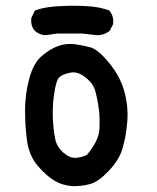

<svg xmlns="http://www.w3.org/2000/svg" viewBox="-20 -638 540 662"><path d="M231.9 3.9Q196.3 2 168 -15.1Q153.8 -23.4 139.6 -35.9Q125.5 -48.3 110.8 -65.4Q80.6 -100.1 73.2 -152.8Q66.4 -203.6 66.4 -257.8Q66.4 -313 80.6 -365.7Q94.7 -420.4 125 -445.8Q139.6 -458 153.8 -466.6Q168 -475.1 182.1 -480Q210 -489.3 239.3 -485.4Q266.6 -481.4 290.5 -475.1Q316.9 -468.8 356 -421.4Q394.5 -374.5 408.7 -322.8Q422.9 -271.5 418.9 -218.8Q417.5 -201.7 415.3 -185.8Q413.1 -169.9 409.9 -155.3Q406.7 -140.6 402.8 -127Q390.6 -85.9 354.5 -48.3Q336.9 -29.8 321 -18.6Q305.2 -7.3 290.5 -3.4Q264.2 3.9 232.4 3.9ZM279.8 -104Q320.3 -152.8 322.8 -191.4Q323.7 -212.4 323.2 -230.7Q322.8 -249 320.3 -265.1Q319.3 -271.5 318.4 -277.8Q317.4 -284.2 316.2 -290.5Q314.9 -296.9 313.7 -302.7Q312.5 -308.6 311 -314.2Q309.6 -319.8 308.1 -325.7Q304.7 -337.9 296.1 -349.6Q287.6 -361.3 273.4 -372.1Q246.6 -393.1 221.2 -387.2Q194.3 -381.8 183.6 -370.6Q173.3 -359.9 167 -315.9Q164.6 -300.8 163.3 -286.1Q162.1 -271.5 161.9 -257.8Q161.6 -244.1 162.1 -231Q163.1 -211.4 165 -193.8Q167 -176.3 169.9 -161.1Q172.4 -147 179.4 -134.8Q186.5 -122.6 197.8 -112.3Q220.2 -92.3 241.7 -93.8Q245.6 -94.2 249.3 -94.7Q252.9 -95.2 256.3 -95.9Q259.8 -96.7 262.9 -97.4Q266.1 -98.1 269 -99.4Q272 -100.6 274.7 -101.8Q277.3 -103 279.8 -104ZM133.8 -516.6Q115.2 -519 101.1 -530.8L100.6 -531.2L100.1 -531.7Q85.4 -548.3 87.9 -574.2V-575.7L88.9 -577.6L98.6 -598.1L100.1 -601.6L103.5 -602.5Q138.7 -617.2 225.1 -618.2Q239.3 -618.2 252.2 -617.9Q265.1 -617.7 277.1 -616.9Q289.1 -616.2 299.8 -615Q310.5 -613.8 320.1 -612.1Q329.6 -610.4 338.1 -607.9Q346.7 -605.5 354 -603L356.4 -602.1L358.4 -599.6Q372.6 -582 370.1 -556.6V-554.7L369.1 -553.2L359.4 -533.7L358.4 -531.7L356.4 -530.3Q338.4 -516.6 315.4 -516.6H314.9H314.5L262.2 -522.5H178.2L136.2 -516.6H134.8Z"/></svg>

Font: NaikaiFont
Style: Bold
Weight: 700
Version: Version 1.89